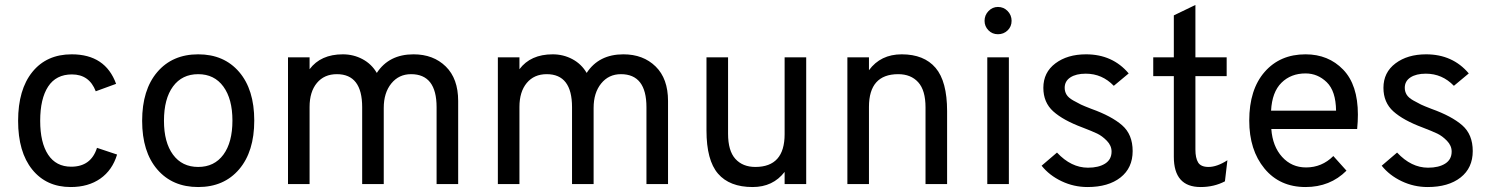

<svg xmlns="http://www.w3.org/2000/svg" viewBox="-20 -742 6010 774"><path d="M265 12Q167 12 110 -58.5Q53 -129 53 -255Q53 -381 110.5 -452Q168 -523 269 -523Q405 -523 448 -404L366 -374Q340 -442 270 -442Q206 -442 174 -393Q142 -344 142 -255Q142 -167 174 -118.5Q206 -70 267 -70Q347 -70 371 -146L452 -119Q433 -56 384.5 -22Q336 12 265 12Z M944 -59.5Q883 12 779 12Q675 12 614 -59Q553 -130 553 -255Q553 -380 614 -451.5Q675 -523 779 -523Q883 -523 944 -452Q1005 -381 1005 -256Q1005 -131 944 -59.5ZM917 -256Q917 -343 880.5 -393Q844 -443 779 -443Q714 -443 677.5 -393.5Q641 -344 641 -255Q641 -168 677.5 -118.5Q714 -69 779 -69Q844 -69 880.5 -118.5Q917 -168 917 -256Z M1740 0V-310Q1740 -443 1637 -443Q1588 -443 1557.5 -405.5Q1527 -368 1527 -307V0H1440V-310Q1440 -443 1338 -443Q1287 -443 1257.5 -407.5Q1228 -372 1228 -311V0H1141V-511H1228V-463Q1273 -523 1362 -523Q1405 -523 1441.5 -503.5Q1478 -484 1499 -448Q1548 -523 1647 -523Q1727 -523 1777 -474Q1827 -425 1827 -335V0Z M2586 0V-310Q2586 -443 2483 -443Q2434 -443 2403.5 -405.5Q2373 -368 2373 -307V0H2286V-310Q2286 -443 2184 -443Q2133 -443 2103.5 -407.5Q2074 -372 2074 -311V0H1987V-511H2074V-463Q2119 -523 2208 -523Q2251 -523 2287.5 -503.5Q2324 -484 2345 -448Q2394 -523 2493 -523Q2573 -523 2623 -474Q2673 -425 2673 -335V0Z M3143 0V-49Q3096 12 3014 12Q2921 12 2874.5 -42Q2828 -96 2828 -216V-511H2915V-203Q2915 -134 2944.5 -101.5Q2974 -69 3025 -69Q3143 -69 3143 -201V-511H3230V0Z M3711 0V-309Q3711 -378 3681.5 -410.5Q3652 -443 3601 -443Q3483 -443 3483 -311V0H3396V-511H3483V-459Q3530 -523 3615 -523Q3705 -523 3751.5 -468.5Q3798 -414 3798 -294V0Z M3949 -658Q3949 -681 3965 -697.5Q3981 -714 4003 -714Q4026 -714 4042 -697.5Q4058 -681 4058 -658Q4058 -635 4042 -619.5Q4026 -604 4003 -604Q3980 -604 3964.5 -620Q3949 -636 3949 -658ZM3960 0V-511H4047V0Z M4364 12Q4309 12 4259.5 -11.5Q4210 -35 4179 -74L4241 -127Q4298 -66 4366 -66Q4409 -66 4435 -82.5Q4461 -99 4461 -131Q4461 -155 4442 -174.5Q4423 -194 4403 -203.5Q4383 -213 4344 -228Q4266 -257 4226 -293Q4186 -329 4186 -388Q4186 -450 4234.5 -486.5Q4283 -523 4358 -523Q4465 -523 4530 -446L4470 -396Q4423 -445 4357 -445Q4318 -445 4295 -430Q4272 -415 4272 -388Q4272 -373 4279.5 -360.5Q4287 -348 4306.5 -337Q4326 -326 4337.5 -320.5Q4349 -315 4380 -303Q4461 -274 4503.5 -237Q4546 -200 4546 -133Q4546 -65 4497 -26.5Q4448 12 4364 12Z M4820 12Q4712 12 4712 -110V-435H4629V-511H4712V-680L4799 -722V-511H4925V-435H4799V-139Q4799 -105 4810 -87Q4821 -69 4852 -69Q4886 -69 4928 -96L4918 -11Q4874 12 4820 12Z M5243 12Q5139 12 5077.5 -62.5Q5016 -137 5016 -256Q5016 -381 5078 -452Q5140 -523 5243 -523Q5335 -523 5394.5 -461.5Q5454 -400 5454 -280Q5454 -252 5451 -222H5105Q5110 -152 5148.5 -109.5Q5187 -67 5245 -67Q5309 -67 5355 -113L5408 -54Q5342 12 5243 12ZM5104 -296H5366Q5365 -375 5328.5 -410.5Q5292 -446 5243 -446Q5184 -446 5146 -408.5Q5108 -371 5104 -296Z M5735 12Q5680 12 5630.5 -11.5Q5581 -35 5550 -74L5612 -127Q5669 -66 5737 -66Q5780 -66 5806 -82.5Q5832 -99 5832 -131Q5832 -155 5813 -174.5Q5794 -194 5774 -203.5Q5754 -213 5715 -228Q5637 -257 5597 -293Q5557 -329 5557 -388Q5557 -450 5605.5 -486.5Q5654 -523 5729 -523Q5836 -523 5901 -446L5841 -396Q5794 -445 5728 -445Q5689 -445 5666 -430Q5643 -415 5643 -388Q5643 -373 5650.5 -360.5Q5658 -348 5677.5 -337Q5697 -326 5708.5 -320.5Q5720 -315 5751 -303Q5832 -274 5874.5 -237Q5917 -200 5917 -133Q5917 -65 5868 -26.5Q5819 12 5735 12Z"/></svg>

Font: Overpass
Style: Regular
Weight: 400
Designer: Delve Withrington, Thomas Jockin
Foundry: Delve Fonts
Version: Version 3.000;DELV;Overpass